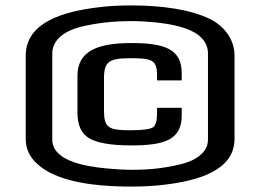

<svg xmlns="http://www.w3.org/2000/svg" viewBox="-20 -679 936 709"><path d="M651 -253V-281H560V-261C560 -233 555 -216 545 -209C535 -202 507 -198 461 -198C381 -198 364 -207 364 -271V-391C364 -452 384 -464 461 -464C539 -464 560 -459 560 -401V-382H651V-409C651 -498 588 -520 465 -520C341 -520 266 -491 266 -399V-263C266 -216 281 -185 310 -168C339 -151 391 -142 465 -142C590 -142 651 -164 651 -253ZM846 -474C846 -537 804 -585 755 -609C683 -644 578 -659 465 -659C423 -659 382 -657 343 -652C211 -636 75 -596 75 -473V-166C75 -137 84 -112 102 -90C165 -13 309 10 465 10C508 10 548 8 588 3C713 -12 846 -50 846 -166ZM748 -164C748 -112 696 -83 641 -71C584 -58 535 -52 468 -52C436 -52 405 -54 374 -57C287 -65 173 -87 173 -164V-481C173 -535 223 -566 278 -580C337 -594 394 -601 466 -601C498 -601 528 -599 558 -596C647 -586 748 -562 748 -481Z"/></svg>

Font: Gamestation Extended
Style: Regular
Weight: 400
Width: 7
Designer: Jonas Hecksher
Foundry: Jonas Hecksher, Playtypeª, e-types AS
Version: Version 1.003